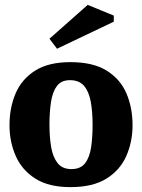

<svg xmlns="http://www.w3.org/2000/svg" viewBox="-20 -758 583 788"><path d="M269 10Q180 10 125 -25Q70 -60 44.5 -118Q19 -176 19 -244Q19 -316 44 -374.5Q69 -433 124 -468Q179 -503 269 -503Q362 -503 418 -468Q474 -433 499 -374.5Q524 -316 524 -244Q524 -176 498.5 -118Q473 -60 417 -25Q361 10 269 10ZM273 -64Q311 -64 329.5 -88.5Q348 -113 354 -154Q360 -195 360 -246Q360 -299 352.5 -340.5Q345 -382 325 -405.5Q305 -429 267 -429Q232 -429 214 -405.5Q196 -382 189.5 -340.5Q183 -299 183 -246Q183 -195 190 -154Q197 -113 216.5 -88.5Q236 -64 273 -64ZM214 -558 183 -599 340 -738 447 -694V-669Z"/></svg>

Font: Manuale ExtraBold
Style: Regular
Weight: 800
Version: Version 1.002